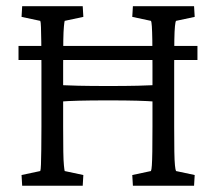

<svg xmlns="http://www.w3.org/2000/svg" viewBox="-20 -593 688 613"><path d="M404.3 0 402.3 -34.2 461.9 -46.9Q463.9 -50.8 464.8 -64.9Q465.8 -79.1 466.3 -109.4Q466.8 -139.6 466.8 -188.5V-383.8Q466.8 -434.6 466.3 -464.4Q465.8 -494.1 464.8 -508.8Q463.9 -523.4 461.9 -526.4L402.3 -539.1L404.3 -573.2H599.6L601.6 -539.1L542 -526.4Q540 -523.4 538.6 -509.3Q537.1 -495.1 536.6 -465.3Q536.1 -435.5 536.1 -383.8V-188.5Q536.1 -138.7 536.6 -108.9Q537.1 -79.1 538.6 -64.9Q540 -50.8 542 -46.9L601.6 -34.2L599.6 0ZM50.8 0 48.8 -34.2 108.4 -46.9Q110.4 -51.8 110.8 -68.4Q111.3 -85 111.8 -114.7Q112.3 -144.5 112.3 -188.5V-383.8Q112.3 -428.7 111.8 -459Q111.3 -489.3 110.8 -505.9Q110.4 -522.5 108.4 -526.4L48.8 -539.1L50.8 -573.2H244.1L246.1 -539.1L186.5 -526.4Q185.5 -523.4 184.1 -508.8Q182.6 -494.1 182.1 -464.4Q181.6 -434.6 181.6 -383.8V-188.5Q181.6 -139.6 182.1 -109.4Q182.6 -79.1 184.1 -64.9Q185.5 -50.8 186.5 -46.9L246.1 -34.2L244.1 0ZM171.9 -268.6V-321.3Q190.4 -320.3 230 -319.3Q269.5 -318.4 326.2 -318.4Q380.9 -318.4 419.9 -319.3Q459 -320.3 475.6 -321.3V-268.6Q453.1 -270.5 417.5 -271.5Q381.8 -272.5 326.2 -272.5Q267.6 -272.5 231 -271.5Q194.3 -270.5 171.9 -268.6ZM39.1 -401.4V-446.3H610.4V-401.4Z"/></svg>

Font: Crimson Pro Light
Style: Regular
Weight: 300
Designer: Jacques Le Bailly
Foundry: Baron von Fonthausen
Version: Version 1.003